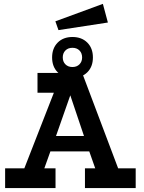

<svg xmlns="http://www.w3.org/2000/svg" viewBox="-20 -962 735 982"><path d="M6.2 0V-101.2H104.5L255.5 -487.8H171.8V-589H400.2L584.2 -101.2H674V0H414.5V-101.2H467L436.5 -187.8H237.8L206.8 -101.2H264V0ZM266.5 -266.5H409.5L339.5 -474.5ZM350.6 -772.8Q397.8 -772.8 426.5 -744.2Q455.2 -715.6 455.2 -668.2Q455.2 -620.8 426.7 -592.4Q398.1 -564 350.7 -564Q303.2 -564 274.9 -592.4Q246.5 -620.9 246.5 -668.1Q246.5 -715.2 274.9 -744Q303.4 -772.8 350.6 -772.8ZM350.5 -717.5Q328.2 -717.5 314.6 -703.9Q301 -690.2 301 -668.4Q301 -646.5 314.6 -632.9Q328.2 -619.2 350.5 -619.2Q372.8 -619.2 386.4 -633Q400 -646.8 400 -668Q400 -690.2 386.4 -703.9Q372.8 -717.5 350.5 -717.5ZM506.2 -942.2 531.8 -846.8 279 -808 263.2 -853Z"/></svg>

Font: Podkova VF Beta
Style: Regular
Weight: 400
Designer: Ilya Yudin
Foundry: Cyreal (www.cyreal.org)
Version: Version 2.100